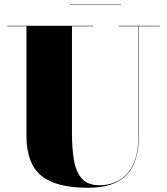

<svg xmlns="http://www.w3.org/2000/svg" viewBox="-20 -872 790 907"><path d="M312 -852H552V-850H312ZM15 -750H420V-748H320V-240Q320 -174 328.8 -118.8Q337.5 -63.5 365.2 -30.2Q393 3 450 3Q502 3 543.8 -21Q585.5 -45 609.8 -96.2Q634 -147.5 634 -230V-748H540V-750H735V-748H636V-230Q636 -106.5 578.5 -45.8Q521 15 395 15Q243 15 174 -42.8Q105 -100.5 105 -230V-748H15Z"/></svg>

Font: Bodoni* 96pt Fatface
Style: Regular
Weight: 900
Version: Version 2.3